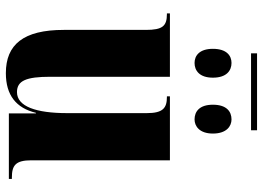

<svg xmlns="http://www.w3.org/2000/svg" viewBox="-138 -728 876 639"><g transform="rotate(90 299.5 -408.0)"><path d="M157 -806H413V-826H157ZM189 -618C214 -618 238 -634 238 -679C238 -725 214 -741 189 -741C165 -741 142 -725 142 -679C142 -634 165 -618 189 -618ZM377 -618C399 -618 424 -634 424 -679C424 -725 399 -741 377 -741C351 -741 328 -725 328 -679C328 -634 351 -618 377 -618ZM223 10C296 10 339 -24 355 -90H357V0H575V-10H571C530 -10 513 -22 513 -75V-536H300V-526H302C339 -526 356 -513 356 -459V-194C356 -91 334 -27 286 -27C248 -27 235 -58 235 -138V-536H24V-526H26C66 -526 79 -512 79 -456V-183C79 -48 128 10 223 10Z"/></g></svg>

Font: Noto Serif Display Condensed ExtraBold
Style: Regular
Weight: 800
Width: 3
Designer: Monotype Design Team
Foundry: Monotype Imaging Inc.
Version: Version 2.009